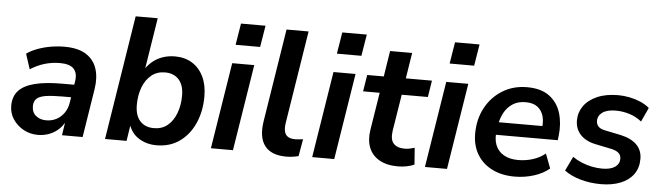

<svg xmlns="http://www.w3.org/2000/svg" viewBox="-46 -895 3739 1084"><g transform="rotate(5 1823.0 -353.0)"><path d="M193 10Q148 10 111 -10.5Q74 -31 51.5 -65Q29 -99 29 -141Q29 -193 58 -225.5Q87 -258 148 -274Q209 -290 304 -290H384L373 -218H310Q251 -218 216 -212Q181 -206 166 -191Q151 -176 151 -149Q151 -114 174.5 -95Q198 -76 232 -76Q264 -76 290 -89.5Q316 -103 334 -128.5Q352 -154 357 -189L376 -308Q384 -355 361.5 -380Q339 -405 283 -405Q239 -405 197.5 -393Q156 -381 115 -355L87 -441Q112 -459 146.5 -472Q181 -485 220.5 -492Q260 -499 299 -499Q378 -499 423 -470Q468 -441 484 -391Q500 -341 490 -277L446 0H329L345 -104H355Q341 -65 315.5 -39.5Q290 -14 258.5 -2Q227 10 193 10Z M865 10Q809 10 765.5 -17Q722 -44 705 -97H710L695 0H573L685 -705H810L761 -397H751Q769 -429 795 -452Q821 -475 854.5 -487Q888 -499 926 -499Q982 -499 1023.5 -473.5Q1065 -448 1088 -400.5Q1111 -353 1111 -288Q1111 -205 1081.5 -137.5Q1052 -70 997 -30Q942 10 865 10ZM842 -85Q888 -85 919.5 -111Q951 -137 968 -182Q985 -227 985 -282Q985 -341 956.5 -372.5Q928 -404 878 -404Q833 -404 801 -378Q769 -352 752 -307.5Q735 -263 735 -207Q735 -148 763.5 -116.5Q792 -85 842 -85Z M1261 -594 1281 -716H1420L1400 -594ZM1173 0 1251 -489H1376L1298 0Z M1601 10Q1516 10 1479 -37.5Q1442 -85 1456 -176L1540 -705H1665L1581 -177Q1577 -148 1582 -129Q1587 -110 1602.5 -101Q1618 -92 1643 -92Q1654 -92 1665 -93.5Q1676 -95 1687 -96L1670 1Q1655 5 1637 7.5Q1619 10 1601 10Z M1835 -594 1855 -716H1994L1974 -594ZM1747 0 1825 -489H1950L1872 0Z M2234 10Q2169 10 2127 -14.5Q2085 -39 2068.5 -82Q2052 -125 2061 -182L2095 -395H2001L2016 -489H2110L2133 -635H2258L2235 -489H2383L2368 -395H2220L2187 -190Q2179 -138 2199.5 -115.5Q2220 -93 2263 -93Q2278 -93 2292 -96Q2306 -99 2319 -103L2326 -9Q2310 0 2284 5Q2258 10 2234 10Z M2474 -594 2494 -716H2633L2613 -594ZM2386 0 2464 -489H2589L2511 0Z M2895 10Q2821 10 2766.5 -17.5Q2712 -45 2682 -95Q2652 -145 2652 -212Q2652 -294 2686.5 -358.5Q2721 -423 2782 -461Q2843 -499 2922 -499Q3002 -499 3049 -463.5Q3096 -428 3113.5 -369.5Q3131 -311 3123 -242L3120 -216H2752L2762 -288H3042L3025 -273Q3031 -313 3022 -344.5Q3013 -376 2988.5 -395Q2964 -414 2921 -414Q2877 -414 2847 -394Q2817 -374 2800 -342.5Q2783 -311 2777 -275L2772 -244Q2764 -195 2777.5 -159.5Q2791 -124 2824 -104.5Q2857 -85 2906 -85Q2950 -85 2989.5 -97.5Q3029 -110 3060 -135L3091 -53Q3056 -23 3003.5 -6.5Q2951 10 2895 10Z M3384 10Q3322 10 3267.5 -5.5Q3213 -21 3176 -49L3215 -130Q3239 -113 3267 -101.5Q3295 -90 3325 -84Q3355 -78 3384 -78Q3431 -78 3456 -95.5Q3481 -113 3481 -142Q3481 -162 3467.5 -174.5Q3454 -187 3427 -193L3335 -212Q3280 -223 3249 -255.5Q3218 -288 3218 -337Q3218 -382 3243.5 -418.5Q3269 -455 3318.5 -477Q3368 -499 3438 -499Q3470 -499 3502.5 -492.5Q3535 -486 3564.5 -473.5Q3594 -461 3616 -442L3579 -362Q3548 -387 3510 -399Q3472 -411 3432 -411Q3383 -411 3357 -392.5Q3331 -374 3331 -344Q3331 -326 3342.5 -313Q3354 -300 3379 -295L3471 -276Q3531 -263 3562.5 -231.5Q3594 -200 3594 -151Q3594 -100 3568 -64Q3542 -28 3494.5 -9Q3447 10 3384 10Z"/></g></svg>

Font: Nunito Sans 12pt ExtraLight
Style: Italic
Weight: 200
Italic angle: -9°
Designer: Vernon Adams
Foundry: Vernon Adams
Version: Version 3.101;gftools[0.9.27]